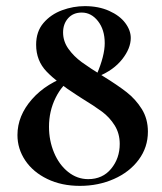

<svg xmlns="http://www.w3.org/2000/svg" viewBox="-20 -594 529 627"><path d="M322 -453Q322 -497 300 -525Q278 -553 247 -553Q219 -553 202.5 -534.5Q186 -516 186 -488Q186 -459 203.5 -434.5Q221 -410 247 -391Q273 -372 317 -345Q364 -316 393.5 -293Q423 -270 443 -238Q463 -206 463 -164Q463 -113 433 -72.5Q403 -32 352 -9.5Q301 13 241 13Q181 13 134.5 -9.5Q88 -32 62.5 -70Q37 -108 37 -153Q37 -216 84.5 -270Q132 -324 212 -349L218 -340Q183 -318 161.5 -274.5Q140 -231 140 -180Q140 -135 156.5 -95.5Q173 -56 202.5 -32.5Q232 -9 268 -9Q315 -9 343 -43Q371 -77 371 -124Q371 -158 354.5 -184.5Q338 -211 313 -229.5Q288 -248 247 -273L230 -284Q166 -325 132 -360.5Q98 -396 98 -448Q98 -491 122 -519Q146 -547 182.5 -560.5Q219 -574 257 -574Q302 -574 336.5 -558.5Q371 -543 389 -519Q407 -495 407 -470Q407 -436 379 -400.5Q351 -365 302 -345L296 -351Q322 -412 322 -453Z"/></svg>

Font: Cormorant Garamond
Style: Bold
Weight: 700
Designer: Christian Thalmann (Catharsis Fonts)
Foundry: Catharsis Fonts
Version: Version 4.000